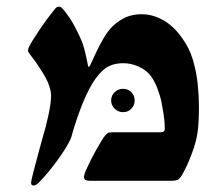

<svg xmlns="http://www.w3.org/2000/svg" viewBox="-20 -548 678 582"><path d="M81.1 14.2Q74.2 14.2 74.2 5.9Q74.2 0.5 80.8 -25.1Q87.4 -50.8 95.9 -82Q104.5 -113.3 110.4 -134.8Q118.7 -161.6 126.7 -198.5Q134.8 -235.4 134.8 -258.3Q134.8 -268.1 132.1 -277.8Q129.4 -287.6 127 -293.9Q121.1 -309.6 104.7 -335.4Q88.4 -361.3 70.8 -383.3Q68.4 -386.7 66.7 -389.2Q64.9 -391.6 64.9 -395Q64.9 -399.9 68.4 -406.7Q75.2 -420.9 97.9 -454.8Q120.6 -488.8 147 -521.5Q151.9 -527.8 159.2 -527.8Q164.6 -527.8 171.4 -520Q191.9 -495.6 207 -466.8Q222.2 -438 229.5 -418.9Q234.4 -405.3 238.3 -388.7Q242.2 -372.1 244.6 -360.1Q247.1 -348.1 247.1 -347.2Q247.1 -345.7 248.5 -345.7Q251.5 -345.7 252.9 -349.1Q260.3 -364.7 270.5 -387.2Q280.8 -409.7 293.7 -431.6Q306.6 -453.6 320.3 -467.3Q340.3 -486.3 361.3 -495.6Q382.3 -504.9 409.2 -504.9Q442.9 -504.9 474.9 -486.8Q506.8 -468.8 531.7 -433.1Q554.2 -402.8 564.9 -366Q575.7 -329.1 579.3 -292.7Q583 -256.3 583 -226.6Q583 -181.6 579.6 -152.3Q576.2 -121.1 561 -81.1Q545.9 -41 530.3 -15.1Q524.4 -5.9 518.1 -2.9Q511.7 0 501.5 0H252Q244.6 0 239.5 -2.4Q234.4 -4.9 234.4 -14.2Q234.4 -15.1 237.1 -22.9Q239.7 -30.8 243.2 -37.6Q254.9 -64 272 -94.5Q289.1 -125 299.8 -138.7Q303.7 -142.6 307.1 -144.8Q310.5 -147 319.8 -147H465.8Q479.5 -147 479.5 -156.7Q479.5 -179.2 476.1 -200.4Q472.7 -221.7 469.2 -239.7Q465.8 -256.8 457 -280.3Q448.2 -303.7 435.1 -320.3Q421.4 -336.9 399.2 -346.7Q377 -356.4 354 -356.4Q315.4 -356.4 292.2 -335.2Q269 -314 250.5 -278.3Q234.9 -247.6 222.4 -213.9Q210 -180.2 201.2 -150.4Q198.7 -141.6 196.8 -134.5Q194.8 -127.4 189.9 -118.2Q182.6 -103.5 167.2 -80.8Q151.9 -58.1 133.3 -34.9Q114.7 -11.7 97.7 5.4Q88.9 14.2 81.1 14.2ZM353 -208Q338.4 -208 327.6 -218.5Q316.9 -229 316.9 -243.2Q316.9 -258.3 327.6 -268.6Q338.4 -278.8 353 -278.8Q368.2 -278.8 378.2 -268.6Q388.2 -258.3 388.2 -243.2Q388.2 -229 378.2 -218.5Q368.2 -208 353 -208Z"/></svg>

Font: David Libre
Style: Bold
Weight: 700
Designer: Ismar David, J. Victor Gaultney, Annie Olsen and Meir Sadan
Foundry: Monotype Imaging Inc. & SIL International
Version: Version 1.100; ttfautohint (v1.8.4.7-5d5b)